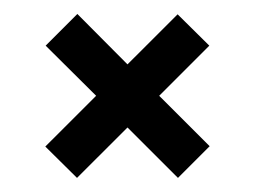

<svg xmlns="http://www.w3.org/2000/svg" viewBox="-20 -290 369 275"><path d="M90.8 -270 162.6 -197.8 234.4 -269.5 279.8 -224.6 208 -152.8 280.3 -80.6 234.9 -35.2 162.6 -107.4 90.3 -35.2 44.9 -80.1 117.7 -152.8 45.4 -224.6Z"/></svg>

Font: Isar CAT
Style: Regular
Weight: 400
Designer: Digitized by Peter Wiegel
Foundry: CAT-Fonts, Peter Wiegel
Version: Version 1.000; ttfautohint (v1.3)